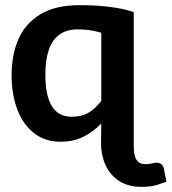

<svg xmlns="http://www.w3.org/2000/svg" viewBox="-20 -544 666 745"><path d="M372 13 373 -65Q343 -33 304 -13.5Q265 6 215 6Q155 6 112.5 -27Q70 -60 47.5 -118.5Q25 -177 25 -252Q25 -331 51.5 -392Q78 -453 136.5 -488.5Q195 -524 289 -524Q320 -524 356 -522Q392 -520 429 -514Q466 -508 499 -497V23ZM258 -91Q297 -91 323 -106.5Q349 -122 373 -152V-417Q344 -425 324 -427.5Q304 -430 280 -430Q239 -430 211 -410Q183 -390 169.5 -351Q156 -312 156 -254Q156 -174 181 -132.5Q206 -91 258 -91ZM529 181Q477 181 442 158Q407 135 389.5 96.5Q372 58 372 13L499 23Q499 60 510 76.5Q521 93 545 93Q552 93 558.5 92Q565 91 570 90Q576 89 580 88Q584 87 588 87Q596 87 604 91.5Q612 96 616 111L626 161Q607 168 592.5 172.5Q578 177 563.5 179Q549 181 529 181Z"/></svg>

Font: Aleo
Style: Bold
Weight: 700
Designer: Alessio Laiso
Foundry: Alessio Laiso
Version: Version 2.001;gftools[0.9.29]